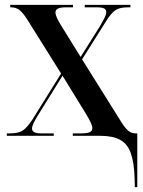

<svg xmlns="http://www.w3.org/2000/svg" viewBox="-20 -556 586 786"><path d="M531 173Q529 109 515.5 71Q502 33 472 16.5Q442 0 390 0H278V-10H312Q337 -10 347.5 -15Q358 -20 358 -32Q358 -48 330 -93L236 -246L136 -85Q111 -45 111 -30Q111 -10 148 -10H200V0H8V-10H22Q54 -10 72 -21Q90 -32 113 -67L230 -255L91 -477Q73 -505 59 -515.5Q45 -526 25 -526H22V-536H279V-526H251Q226 -526 216.5 -520.5Q207 -515 207 -505Q207 -489 230 -452L310 -323L390 -450Q401 -469 408 -483Q415 -497 415 -506Q415 -517 406 -521.5Q397 -526 376 -526H327V-536H514V-526H503Q472 -526 454.5 -515.5Q437 -505 416 -472L316 -313L475 -59Q493 -30 506 -20Q519 -10 535 -10H542V210H532Z"/></svg>

Font: Noto Serif Display Condensed SemiBold
Style: Regular
Weight: 600
Width: 3
Designer: Monotype Design Team
Foundry: Monotype Imaging Inc.
Version: Version 2.009